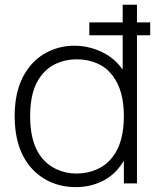

<svg xmlns="http://www.w3.org/2000/svg" viewBox="-20 -770 668 806"><path d="M610.5 -622H555V0H500V-95L491.5 -82.5Q459.5 -34 409 -9.2Q358.5 15.5 298 15.5Q238 15.5 188 -7.8Q138 -31 102 -76Q41.5 -153.5 41.5 -282.5Q41.5 -410.5 102 -487.5Q135.5 -531 185.5 -554.5Q235.5 -578 291.5 -578Q351 -578 405 -553Q458.5 -528 491.5 -482.5L495 -478V-622H355V-676H495V-750H555V-676H610.5ZM500 -282.5Q500 -391 453 -452Q427.5 -486.5 388 -503.8Q348.5 -521 302 -521Q255.5 -521 216.5 -503.2Q177.5 -485.5 152 -451Q106.5 -393 106.5 -282.5Q106.5 -172.5 151 -113.5Q176.5 -79 216 -60.2Q255.5 -41.5 301 -41.5Q347.5 -41.5 387.2 -59.2Q427 -77 453 -111.5Q500 -172.5 500 -282.5Z"/></svg>

Font: Russisch Sans Light
Style: Regular
Weight: 300
Designer: Michael Sharanda (font) & Cristiano Sobral (main changes)
Foundry: Michael Sharanda
Version: Version 2.00;September 8, 2020;FontCreator 13.0.0.2681 64-bi